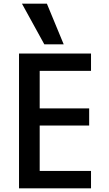

<svg xmlns="http://www.w3.org/2000/svg" viewBox="-20 -1020 590 1040"><path d="M83 0V-730H473V-636H195V-433H463V-340H195V-94H473V0ZM220 -780 99 -1000H234L325 -780Z"/></svg>

Font: M PLUS Code Latin SemiExpanded Medium
Style: Regular
Weight: 500
Width: 6
Designer: Coji Morishita
Foundry: UNDERFOREST DESIGN
Version: Version 1.002; ttfautohint (v1.8.3)